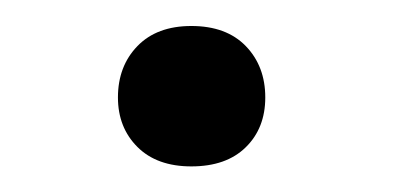

<svg xmlns="http://www.w3.org/2000/svg" viewBox="-20 -122 304 147"><path d="M183.1 -47.4Q183.1 -23.9 168.2 -9.3Q153.3 5.4 126.5 5.4Q100.1 5.4 85.2 -9.5Q70.3 -24.4 70.3 -47.4Q70.3 -71.3 85.2 -86.7Q100.1 -102.1 126.5 -102.1Q153.3 -102.1 168.2 -86.7Q183.1 -71.3 183.1 -47.4Z"/></svg>

Font: Heebo
Style: Regular
Weight: 400
Designer: Oded Ezer
Foundry: Meir Sadan
Version: Version 2.001; ttfautohint (v1.5.14-ce02) -l 8 -r 50 -G 200 